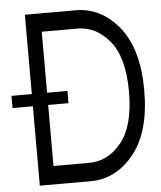

<svg xmlns="http://www.w3.org/2000/svg" viewBox="-105 -869 771 918"><g transform="rotate(-5 280.5 -410.0)"><path d="M122.1 -380.9V-87.9H293Q384.3 -87.9 448.5 -167.5Q512.7 -247.1 512.7 -410.2Q512.7 -573.2 448.5 -652.8Q384.3 -732.4 293 -732.4H122.1V-439.5H219.7V-380.9ZM48.8 -439.5V-820.3H293Q414.6 -820.3 500.2 -714.8Q585.9 -609.4 585.9 -410.2Q585.9 -210.9 500.2 -105.5Q414.6 0 293 0H48.8V-380.9H-48.8V-439.5Z"/></g></svg>

Font: Gap Sans
Style: Regular
Weight: 400
Designer: Alexandre Liziard and Étienne Ozeray
Foundry: Interstices.io
Version: Version 1.6.1 - December 3. 2014